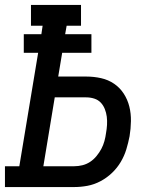

<svg xmlns="http://www.w3.org/2000/svg" viewBox="-29 -755 649 775"><path d="M-9 0V-84H49L125 -542H67V-617H138L143 -651H96V-735H298V-651H240L234 -617H340V-542H222L206 -446H319Q350 -446 379 -439.5Q408 -433 431.5 -417Q455 -401 470.5 -377Q486 -353 493 -325Q500 -297 499.5 -266Q499 -235 494 -205Q489 -179 481 -152.5Q473 -126 458.5 -101.5Q444 -77 423 -57Q402 -37 376.5 -23.5Q351 -10 324 -5Q297 0 271 0ZM146 -84H271Q287 -84 303.5 -88Q320 -92 334.5 -101.5Q349 -111 360.5 -125Q372 -139 380 -154Q388 -169 392.5 -185.5Q397 -202 399 -218Q402 -234 403 -251Q404 -268 402 -284Q400 -300 394 -315Q388 -330 377.5 -341Q367 -352 351.5 -357Q336 -362 319 -362H192Z"/></svg>

Font: Iosevka Slab Medium Extended
Style: Italic
Weight: 500
Width: 7
Italic angle: -9°
Monospace: yes
Designer: Belleve Invis
Foundry: Belleve Invis
Version: Version 11.1.0; ttfautohint (v1.8.3)